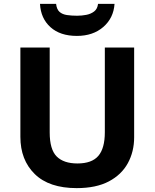

<svg xmlns="http://www.w3.org/2000/svg" viewBox="-20 -959 796 989"><path d="M671 -252Q671 -178 638.5 -118.5Q606 -59 540.5 -24.5Q475 10 375 10Q233 10 159 -62.5Q85 -135 85 -254V-714H236V-277Q236 -189 272 -153Q308 -117 379 -117Q453 -117 486.5 -156Q520 -195 520 -278V-714H671ZM570 -939Q565 -866 512 -820Q459 -774 376 -774Q290 -774 240 -819Q190 -864 186 -939H269Q272 -911 286.5 -898Q301 -885 325 -881.5Q349 -878 377 -878Q401 -878 424.5 -882.5Q448 -887 465 -900Q482 -913 485 -939Z"/></svg>

Font: Noto Sans Bamum
Style: Bold
Weight: 700
Designer: Monotype Design Team
Foundry: Monotype Imaging Inc.
Version: Version 2.002; ttfautohint (v1.8.4.7-5d5b)